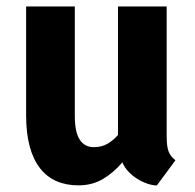

<svg xmlns="http://www.w3.org/2000/svg" viewBox="-20 -568 609 599"><path d="M361.8 -61.5Q334.5 -29.3 301 -9.5Q267.6 10.3 224.6 10.3Q186.5 10.3 156.2 -2.9Q126 -16.1 105 -43Q84 -69.8 72.8 -110.8Q61.5 -151.9 61.5 -207.5V-547.9H213.4V-206.5Q213.4 -156.2 228.5 -132.6Q243.7 -108.9 272.9 -108.9Q297.9 -108.9 316.4 -120.1Q335 -131.3 348.1 -147V-547.9H500V-143.6Q500 -126.5 501.5 -115Q502.9 -103.5 506.1 -95.2Q509.3 -86.9 514.4 -80.6Q519.5 -74.2 527.3 -67.9L469.2 10.7Q455.1 10.3 438.7 4.6Q422.4 -1 407.5 -10.5Q392.6 -20 380.4 -33Q368.2 -45.9 361.8 -61.5Z"/></svg>

Font: Ufes Sans ExtraBold
Style: Regular
Weight: 800
Designer: Ricardo Esteves & Filipe Motta
Foundry: ProDesignUfes - Ricardo Esteves, Filipe Motta (This is a derivative work, based on Roboto family, by Christian Robertson
Version: Version 2.0